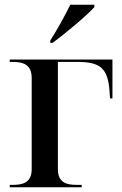

<svg xmlns="http://www.w3.org/2000/svg" viewBox="-20 -786 512 806"><path d="M191 -616V-606H201C256 -647 345 -721 376 -756V-766H275C253 -721 219 -659 191 -616ZM21 0H323V-10H301C261 -10 223 -18 223 -76V-526H307C403 -526 434 -497 440 -400L442 -373H452V-536H21V-526H34C74 -526 113 -517 113 -459V-76C113 -18 74 -10 34 -10H21Z"/></svg>

Font: Noto Serif Display Medium
Style: Regular
Weight: 500
Designer: Monotype Design Team
Foundry: Monotype Imaging Inc.
Version: Version 2.009